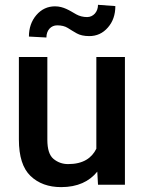

<svg xmlns="http://www.w3.org/2000/svg" viewBox="-20 -764 596 794"><path d="M496.6 0V-528.3H378.4V-148.9C359.4 -110.4 323.7 -85.4 261.7 -85.4C238.3 -85.4 218.3 -92.8 201.2 -106.9C184.1 -121.1 175.8 -147.5 175.8 -186V-528.3H58.1V-187C58.1 -117.2 74.2 -66.9 106.4 -36.1C138.7 -5.4 180.7 9.8 232.9 9.8C300.8 9.8 349.6 -13.7 382.3 -54.2L385.3 0ZM385.3 -744.1C385.3 -714.4 365.2 -693.4 340.3 -693.4C323.7 -693.4 308.6 -697.3 295.4 -704.6C268.6 -719.7 243.2 -737.8 207.5 -737.8C176.8 -737.8 150.9 -725.6 130.4 -701.7C109.9 -677.7 99.6 -647.9 99.6 -612.8L171.9 -608.9C171.9 -639.6 191.4 -659.2 216.3 -659.2C233.9 -659.2 248.5 -655.8 260.3 -648.4C272 -641.1 284.2 -633.3 297.4 -626C310.5 -618.7 327.6 -614.7 349.1 -614.7C379.9 -614.7 405.8 -626.5 426.3 -650.4C446.8 -673.8 457 -703.1 457 -738.8Z"/></svg>

Font: Vazirmatn Medium
Style: Regular
Weight: 500
Designer: Saber Rastikerdar
Foundry: Saber Rastikerdar
Version: Version 33.003